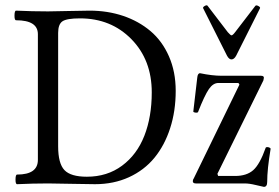

<svg xmlns="http://www.w3.org/2000/svg" viewBox="-20 -707 1074 740"><path d="M872.1 -478Q862.8 -478 855 -492.2L763.2 -674.8Q760.7 -679.2 768.6 -683.8Q776.4 -688.5 779.8 -685.1L857.9 -583Q868.7 -570.8 872.1 -570.8Q877 -570.8 886.2 -583L963.9 -684.1Q967.3 -688.5 975.8 -683.8Q984.4 -679.2 981.9 -674.8L890.1 -492.2Q882.3 -478 872.1 -478ZM45.9 2.9Q39.6 2.9 39.8 -15.6Q40 -34.2 45.9 -34.2Q126 -34.2 126 -90.8V-575.2Q126 -628.9 42 -628.9Q35.6 -628.9 35.9 -647.5Q36.1 -666 42 -666Q103.5 -663.1 165 -663.1Q192.4 -663.1 245.6 -664.6Q298.8 -666 325.2 -666Q394.5 -666 454.6 -645.8Q514.6 -625.5 559.8 -587.4Q605 -549.3 631.1 -490Q657.2 -430.7 657.2 -356.9Q657.2 -278.8 635.7 -212.6Q614.3 -146.5 575 -98.6Q535.6 -50.8 476.8 -23.9Q418 2.9 346.2 2.9Q316.4 2.9 256.1 1.5Q195.8 0 165 0Q106 0 45.9 2.9ZM314.9 -25.9Q393.1 -25.9 450.4 -68.4Q507.8 -110.8 536.4 -183.8Q564.9 -256.8 564.9 -351.1Q564.9 -476.1 486.3 -556.2Q407.7 -636.2 288.1 -636.2Q237.8 -636.2 220.9 -625Q204.1 -613.8 204.1 -580.1V-143.1Q204.1 -77.1 228.3 -51.5Q252.4 -25.9 314.9 -25.9ZM997.1 13.2Q995.1 13.2 964.8 5.9Q940.9 0 922.9 0H734.9Q723.1 0 723.1 -8.8Q723.1 -14.6 727.1 -20L902.8 -380.9L898.9 -387.2H821.8Q801.3 -387.2 785.2 -363.8Q768.1 -338.9 743.2 -274.9Q742.7 -273.9 740.7 -273.2Q738.8 -272.5 736.1 -272.7Q733.4 -272.9 730.7 -273.4Q728 -273.9 726.3 -275.1Q724.6 -276.4 725.1 -277.8L740.2 -407.2Q741.7 -424.8 751 -424.8Q798.3 -415 834 -415H985.8Q997.1 -415 997.1 -407.2Q997.1 -404.8 995.1 -397L817.9 -37.1L820.8 -28.8H886.2Q930.7 -28.8 956.1 -51.3Q981.4 -73.7 1003.9 -137.2Q1004.9 -140.1 1009.8 -140.1Q1014.6 -140.1 1019 -137.9Q1023.4 -135.7 1022.9 -132.8Q1009.8 -54.7 1009.8 -5.9Q1009.8 13.2 997.1 13.2Z"/></svg>

Font: Junicode SmCond
Style: Regular
Weight: 400
Width: 4
Designer: Peter S. Baker
Version: Version 2.206